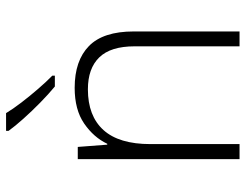

<svg xmlns="http://www.w3.org/2000/svg" viewBox="-108 -698 806 630"><g transform="rotate(-90 295.0 -383.0)"><path d="M321.8 -541Q411.1 -541 459 -494.1Q506.8 -447.3 506.8 -347.2V0H458V-344.2Q458 -423.3 421.6 -460.4Q385.3 -497.6 316.9 -497.6Q229.5 -497.6 183.3 -446.5Q137.2 -395.5 137.2 -292.5V0H87.9V-530.8H127.9L135.3 -434.1H138.2Q159.2 -478.5 204.6 -509.8Q250 -541 321.8 -541ZM238.8 -766.1Q252 -744.1 273.4 -716.1Q294.9 -688 318.4 -660.9Q341.8 -633.8 361.8 -614.3V-606H326.2Q301.3 -626.5 273.2 -654.1Q245.1 -681.6 220.5 -709.2Q195.8 -736.8 180.7 -757.8V-766.1Z"/></g></svg>

Font: Open Sans Light
Style: Regular
Weight: 300
Designer: Monotype Design Team
Foundry: Monotype Imaging Inc.
Version: Version 3.000; ttfautohint (v1.8.4)